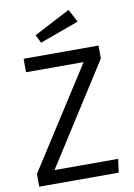

<svg xmlns="http://www.w3.org/2000/svg" viewBox="-98 -975 722 1037"><g transform="rotate(-10 262.5 -456.5)"><path d="M353 -913 390 -842 176 -764 154 -809ZM479 -695V-624L128 -74H477L467 0H31V-70L384 -621H68V-695Z"/></g></svg>

Font: Sedus Text
Style: Regular
Weight: 400
Designer: TypeMates
Foundry: TypeMates, Runge Thomsen GbR
Version: Version 4.202;PS 004.202;hotconv 1.0.88;makeotf.lib2.5.64775